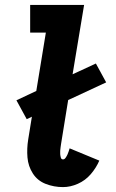

<svg xmlns="http://www.w3.org/2000/svg" viewBox="-20 -755 472 783"><path d="M237 8Q267 8 297.5 -5.5Q328 -19 350 -44.5Q372 -70 385 -100L264 -150Q262 -144 260 -137.5Q258 -131 255 -124.5Q252 -118 247.5 -111.5Q243 -105 237 -105Q230 -105 228 -112.5Q226 -120 225.5 -126.5Q225 -133 225.5 -140Q226 -147 227 -154Q228 -161 229 -168L258 -347L413 -419L371 -496L276 -452L323 -735H103V-622H167L128 -384L47 -346L89 -269L110 -279L95 -186Q89 -149 92 -113Q95 -77 114 -47.5Q133 -18 166.5 -5Q200 8 237 8Z"/></svg>

Font: Iosevka Sparkle Extrabold
Style: Italic
Weight: 800
Italic angle: -9°
Designer: Belleve Invis
Foundry: Belleve Invis
Version: Version 4.5.0; ttfautohint (v1.8.3)